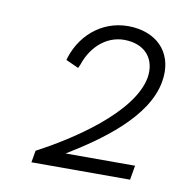

<svg xmlns="http://www.w3.org/2000/svg" viewBox="-52 -751 434 460"><g transform="rotate(10 165.0 -521.0)"><path d="M58 -369 53 -340H293L299 -375H130C207 -422 313 -495 328 -585C339 -649 303 -695 238 -701C169 -707 115 -664 95 -603L93 -596L124 -582L128 -591C144 -639 183 -672 231 -667C275 -663 299 -632 292 -588C276 -500 140 -412 58 -369Z"/></g></svg>

Font: Fixel Display 20240404 ExLight
Style: Italic
Weight: 200
Italic angle: -10°
Designer: AlfaBravo + MacPaw
Foundry: Kyrylo Tkachov, Marchela Mozhyna, Serhii Makarenko, Maria Weinstein, Zakhar Kryvoshyya
Version: Version 1.211;Glyphs 3.2 (3225)